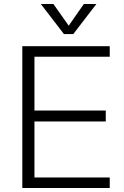

<svg xmlns="http://www.w3.org/2000/svg" viewBox="-20 -944 625 964"><path d="M92 -712H531V-659H153V-389H511V-334H153V-53H531V0H92ZM464 -924 348 -773H301L185 -924H248L325 -815L401 -924Z"/></svg>

Font: Muli Light
Style: Regular
Weight: 300
Designer: Vernon Adams
Foundry: Vernon Adams
Version: Version 2.100